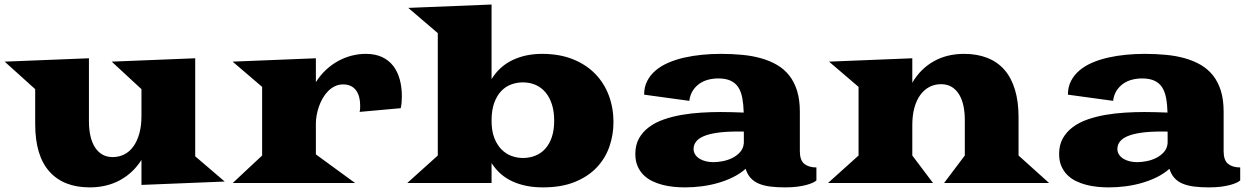

<svg xmlns="http://www.w3.org/2000/svg" viewBox="-28 -793 5425 832"><path d="M124.5 -406.7 -7.8 -525.9 357.4 -540.5V-265.6Q357.4 -234.4 363.3 -206.5Q369.1 -178.7 381.6 -157.7Q394 -136.7 413.6 -124.5Q433.1 -112.3 460.4 -112.3Q487.8 -112.3 510.7 -124Q533.7 -135.7 550 -158.4Q566.4 -181.2 575.7 -214.4Q585 -247.6 585 -290V-406.7L456.1 -525.9L817.9 -540.5V-115.7L945.8 -6.3L585 8.3V-100.1Q548.3 -42.5 491 -11.7Q433.6 19 360.8 19Q247.1 19 185.8 -50Q124.5 -119.1 124.5 -255.4Z M1107.9 -119.1V-416.5L980 -525.9L1340.8 -540.5V-437Q1359.9 -467.3 1384.5 -490.2Q1409.2 -513.2 1437.3 -528.6Q1465.3 -543.9 1495.8 -551.8Q1526.4 -559.6 1557.1 -559.6Q1597.7 -559.6 1627.2 -545.9Q1656.7 -532.2 1675.8 -507.6Q1694.8 -482.9 1704.1 -449.2Q1713.4 -415.5 1713.4 -376Q1713.4 -363.3 1712.4 -350.1Q1711.4 -336.9 1708.5 -324.2L1530.3 -308.1Q1532.2 -315.9 1532.5 -323Q1532.7 -330.1 1532.7 -336.9Q1532.7 -356.9 1528.1 -373.5Q1523.4 -390.1 1514.4 -402.1Q1505.4 -414.1 1491.5 -420.7Q1477.5 -427.2 1459 -427.2Q1439.5 -427.2 1423.3 -419.4Q1407.2 -411.6 1394 -398.4Q1380.9 -385.3 1370.8 -367.9Q1360.8 -350.6 1354.2 -331.8Q1347.7 -313 1344.2 -293.9Q1340.8 -274.9 1340.8 -258.3V-124L1510.7 0H980.5Z M1869.1 -119.1V-649.4L1741.2 -758.8L2102.1 -773.4V-450.2Q2136.7 -505.9 2193.1 -532.7Q2249.5 -559.6 2320.8 -559.6Q2396.5 -559.6 2454.3 -536.4Q2512.2 -513.2 2551.3 -472.9Q2590.3 -432.6 2610.4 -378.9Q2630.4 -325.2 2630.4 -263.7Q2630.4 -209 2612.8 -158Q2595.2 -106.9 2558.1 -67.6Q2521 -28.3 2463.1 -4.6Q2405.3 19 2324.2 19Q2250 19 2193.4 -6.6Q2136.7 -32.2 2102.1 -86.4V0H1736.8ZM2102.1 -270Q2102.1 -226.1 2114 -195.3Q2126 -164.6 2145.3 -145.3Q2164.6 -126 2188.7 -117.2Q2212.9 -108.4 2237.8 -108.4Q2267.6 -108.4 2292.5 -118.7Q2317.4 -128.9 2335.4 -149.2Q2353.5 -169.4 2363.5 -199.7Q2373.5 -230 2373.5 -270Q2373.5 -310.1 2363.5 -341.1Q2353.5 -372.1 2335.4 -393.3Q2317.4 -414.6 2292.5 -425.3Q2267.6 -436 2237.8 -436Q2211.4 -436 2187 -427Q2162.6 -418 2143.8 -398.2Q2125 -378.4 2113.5 -346.9Q2102.1 -315.4 2102.1 -270Z M2725.1 -126Q2725.1 -165 2741.2 -193.6Q2757.3 -222.2 2784.7 -242.4Q2812 -262.7 2848.6 -275.4Q2885.3 -288.1 2926.3 -295.2Q2967.3 -302.2 3010.5 -304.9Q3053.7 -307.6 3094.7 -307.6Q3117.7 -307.6 3143.3 -306.9Q3168.9 -306.2 3194.8 -305.2Q3193.8 -340.3 3188.7 -367.9Q3183.6 -395.5 3171.6 -414.3Q3159.7 -433.1 3138.4 -443.1Q3117.2 -453.1 3084 -453.1Q3062.5 -453.1 3041.5 -447.8Q3020.5 -442.4 3003.4 -430.7Q2986.3 -418.9 2974.4 -400.6Q2962.4 -382.3 2959 -356L2763.2 -382.8Q2763.2 -416 2776.6 -442.1Q2790 -468.3 2813.5 -488Q2836.9 -507.8 2868.9 -521.5Q2900.9 -535.2 2937.7 -543.5Q2974.6 -551.8 3014.9 -555.7Q3055.2 -559.6 3095.2 -559.6Q3143.6 -559.6 3187.7 -555.4Q3231.9 -551.3 3270 -540.5Q3308.1 -529.8 3339.1 -511.7Q3370.1 -493.7 3392.1 -465.8Q3414.1 -438 3426 -399.4Q3438 -360.8 3438 -309.6V-137.7Q3438 -98.6 3457.3 -83Q3476.6 -67.4 3509.8 -67.4V-11.2Q3505.4 -6.8 3494.9 -1.7Q3484.4 3.4 3467.5 8.1Q3450.7 12.7 3427.7 15.9Q3404.8 19 3375 19Q3338.9 19 3310.1 15.4Q3281.2 11.7 3260 2.7Q3238.8 -6.3 3224.6 -22Q3210.4 -37.6 3203.1 -61.5Q3178.7 -40 3147.9 -24.9Q3117.2 -9.8 3082.8 0Q3048.3 9.8 3012 14.4Q2975.6 19 2940.4 19Q2917 19 2892.1 16.6Q2867.2 14.2 2843.3 8.1Q2819.3 2 2797.9 -8.5Q2776.4 -19 2760.3 -35.2Q2744.1 -51.3 2734.6 -73.7Q2725.1 -96.2 2725.1 -126ZM2977.5 -147.5Q2977.5 -134.3 2984.4 -123.5Q2991.2 -112.8 3002.9 -105.5Q3014.6 -98.1 3030.3 -94.2Q3045.9 -90.3 3063.5 -90.3Q3081.5 -90.3 3103.5 -94.5Q3125.5 -98.6 3145.3 -108.4Q3165 -118.2 3179.2 -134Q3193.4 -149.9 3195.3 -172.9V-222.7Q3188.5 -223.1 3182.4 -223.1Q3176.3 -223.1 3170.9 -223.1Q3118.7 -223.1 3082 -218Q3045.4 -212.9 3022.2 -203.1Q2999 -193.4 2988.3 -179.2Q2977.5 -165 2977.5 -147.5Z M3692.4 -119.1V-416.5L3564.5 -525.9L3925.3 -540.5V-434.6Q3960.4 -494.6 4017.8 -527.1Q4075.2 -559.6 4149.4 -559.6Q4206.1 -559.6 4250.2 -542.2Q4294.4 -524.9 4324.5 -490.5Q4354.5 -456.1 4370.1 -404.5Q4385.7 -353 4385.7 -285.2V-119.1L4518.1 0H4063L4152.8 -119.1V-274.9Q4152.8 -306.2 4147 -334Q4141.1 -361.8 4128.7 -382.8Q4116.2 -403.8 4096.7 -416Q4077.1 -428.2 4049.8 -428.2Q4022.5 -428.2 3999.5 -416.3Q3976.6 -404.3 3960 -381.6Q3943.4 -358.9 3934.3 -325.9Q3925.3 -293 3925.3 -250.5V-119.1L4015.1 0H3560.1Z M4561.5 -126Q4561.5 -165 4577.6 -193.6Q4593.8 -222.2 4621.1 -242.4Q4648.4 -262.7 4685.1 -275.4Q4721.7 -288.1 4762.7 -295.2Q4803.7 -302.2 4846.9 -304.9Q4890.1 -307.6 4931.2 -307.6Q4954.1 -307.6 4979.7 -306.9Q5005.4 -306.2 5031.2 -305.2Q5030.3 -340.3 5025.1 -367.9Q5020 -395.5 5008.1 -414.3Q4996.1 -433.1 4974.9 -443.1Q4953.6 -453.1 4920.4 -453.1Q4898.9 -453.1 4877.9 -447.8Q4856.9 -442.4 4839.8 -430.7Q4822.8 -418.9 4810.8 -400.6Q4798.8 -382.3 4795.4 -356L4599.6 -382.8Q4599.6 -416 4613 -442.1Q4626.5 -468.3 4649.9 -488Q4673.3 -507.8 4705.3 -521.5Q4737.3 -535.2 4774.2 -543.5Q4811 -551.8 4851.3 -555.7Q4891.6 -559.6 4931.6 -559.6Q4980 -559.6 5024.2 -555.4Q5068.4 -551.3 5106.4 -540.5Q5144.5 -529.8 5175.5 -511.7Q5206.5 -493.7 5228.5 -465.8Q5250.5 -438 5262.5 -399.4Q5274.4 -360.8 5274.4 -309.6V-137.7Q5274.4 -98.6 5293.7 -83Q5313 -67.4 5346.2 -67.4V-11.2Q5341.8 -6.8 5331.3 -1.7Q5320.8 3.4 5304 8.1Q5287.1 12.7 5264.2 15.9Q5241.2 19 5211.4 19Q5175.3 19 5146.5 15.4Q5117.7 11.7 5096.4 2.7Q5075.2 -6.3 5061 -22Q5046.9 -37.6 5039.6 -61.5Q5015.1 -40 4984.4 -24.9Q4953.6 -9.8 4919.2 0Q4884.8 9.8 4848.4 14.4Q4812 19 4776.9 19Q4753.4 19 4728.5 16.6Q4703.6 14.2 4679.7 8.1Q4655.8 2 4634.3 -8.5Q4612.8 -19 4596.7 -35.2Q4580.6 -51.3 4571 -73.7Q4561.5 -96.2 4561.5 -126ZM4814 -147.5Q4814 -134.3 4820.8 -123.5Q4827.6 -112.8 4839.4 -105.5Q4851.1 -98.1 4866.7 -94.2Q4882.3 -90.3 4899.9 -90.3Q4918 -90.3 4939.9 -94.5Q4961.9 -98.6 4981.7 -108.4Q5001.5 -118.2 5015.6 -134Q5029.8 -149.9 5031.7 -172.9V-222.7Q5024.9 -223.1 5018.8 -223.1Q5012.7 -223.1 5007.3 -223.1Q4955.1 -223.1 4918.5 -218Q4881.8 -212.9 4858.6 -203.1Q4835.4 -193.4 4824.7 -179.2Q4814 -165 4814 -147.5Z"/></svg>

Font: Goblin One
Style: Regular
Weight: 400
Designer: Riccardo De Franceschi
Foundry: Sorkin Type Co.
Version: Version 1.001